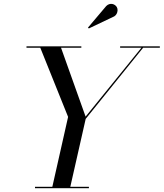

<svg xmlns="http://www.w3.org/2000/svg" viewBox="-20 -995 865 1015"><path d="M255 0 340 -377 190 -750H300L432.5 -378.5L732 -748H741L433 -366.5L350 0ZM165 0V-7.5H450V0ZM120 -742.5V-750H410V-742.5ZM615 -742.5V-750H825V-742.5ZM449.5 -844.5 445 -849 541.5 -963Q549 -970.5 557.5 -973Q566 -975.5 573.8 -974Q581.5 -972.5 587.8 -968Q594 -963.5 597.5 -957.5Q602 -949.5 601.5 -939.8Q601 -930 596.5 -921.8Q592 -913.5 584 -908.5Z"/></svg>

Font: Bodoni Moda 28pt
Style: Italic
Weight: 400
Italic angle: -13°
Designer: Owen Earl
Foundry: indestructible type
Version: Version 2.004